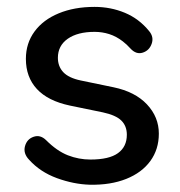

<svg xmlns="http://www.w3.org/2000/svg" viewBox="-20 -516 512 546"><path d="M62.7 -61.8Q45.6 -79.7 51 -100.1Q56.5 -120.5 75.5 -127Q94.5 -133.6 111 -117.5Q141.9 -86.6 173 -74.4Q204.1 -62.3 237.1 -62.3Q290.5 -62.3 315.6 -80.6Q340.7 -98.8 340.7 -132.8Q340.7 -157.8 325 -173.2Q309.3 -188.6 272.4 -196.5L178.7 -215.8Q116.3 -229 85 -262.8Q53.6 -296.6 53.6 -348.7Q53.6 -392.9 78.2 -426.4Q102.8 -459.9 147 -478.1Q191.2 -496.4 248.9 -496.4Q294.8 -496.4 335.1 -479.6Q375.4 -462.8 403.9 -427.8Q418.2 -410.9 411.3 -391.5Q404.5 -372.2 385.9 -366.3Q367.2 -360.3 350.7 -378.3Q340.6 -389.6 329.3 -398.3Q310.8 -412.6 290.7 -419Q270.6 -425.4 249.1 -425.4Q200.7 -425.4 172.6 -405.7Q144.6 -386 144.6 -351.6Q144.6 -327.3 159.9 -310.8Q175.3 -294.4 209.4 -287.2L303 -267.8Q364.3 -255 398 -219.1Q431.7 -183.2 431.7 -136Q431.7 -91.3 407.5 -58.1Q383.4 -25 338.9 -7.2Q294.4 10.5 235.4 9.3Q189.7 8 141.9 -9.4Q94.1 -26.9 62.7 -61.8Z"/></svg>

Font: SN Pro Thin
Style: Regular
Weight: 200
Designer: Tobias Whetton
Foundry: Supernotes
Version: Version 1.003;Glyphs 3.3 (3324)